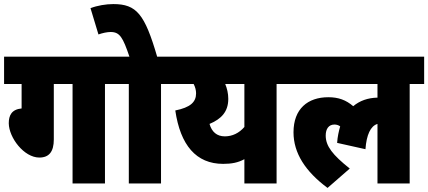

<svg xmlns="http://www.w3.org/2000/svg" viewBox="-20 -900 2101 942"><path d="M244 -488H336V0H495V-488H566V-622H0V-488H86V-368C37 -363 23 -334 23 -295C24 -224 98 -127 173 -127C221 -127 244 -156 244 -216Z M770 -488H842V-622H751C690 -831 650 -880 536 -880C500 -880 458 -873 424 -860L463 -731C483 -738 505 -743 523 -743C568 -743 583 -716 615 -622H553V-488H612V0H770Z M1408 -622H829V-488H930C938 -473 942 -457 942 -442C942 -399 914 -373 840 -358C865 -188 942 -96 1075 -96C1116 -96 1148 -102 1179 -119V0H1337V-488H1408ZM1008 -292C1065 -316 1100 -351 1100 -415C1100 -442 1094 -466 1085 -488H1179V-277C1153 -247 1120 -231 1083 -231C1044 -231 1019 -253 1008 -292Z M1395 -488H1832V-421C1785 -420 1745 -406 1713 -379C1678 -409 1641 -423 1591 -423C1490 -423 1420 -366 1420 -251C1420 -149 1478 -59 1587 22L1696 -73C1612 -140 1578 -183 1578 -235C1578 -268 1593 -289 1621 -289C1631 -289 1641 -286 1649 -280C1642 -256 1636 -229 1634 -199L1773 -168C1778 -238 1798 -282 1832 -292V0H1990V-488H2061V-622H1395Z"/></svg>

Font: Noto Sans Devanagari Condensed Black
Style: Regular
Weight: 900
Width: 3
Designer: Jelle Bosma - Monotype Design Team
Foundry: Monotype Imaging Inc.
Version: Version 2.004